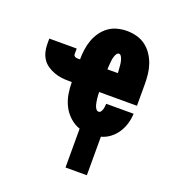

<svg xmlns="http://www.w3.org/2000/svg" viewBox="-135 -644 869 955"><g transform="rotate(20 300.0 -166.5)"><path d="M319 205V0H320Q290 -10 266 -32Q242 -54 228 -82Q214 -110 208.5 -141.5Q203 -173 203 -205H188Q168 -205 148 -207.5Q128 -210 109 -217Q90 -224 73 -235.5Q56 -247 45 -263.5Q34 -280 29 -300Q24 -320 24 -340V-370H169V-340Q169 -333 175 -329Q181 -325 188 -325H203Q203 -351 206.5 -376.5Q210 -402 218.5 -426.5Q227 -451 242 -472.5Q257 -494 278 -509.5Q299 -525 324.5 -531.5Q350 -538 375 -538Q402 -538 427.5 -531Q453 -524 474 -508.5Q495 -493 510 -470.5Q525 -448 533.5 -423.5Q542 -399 545 -372.5Q548 -346 548 -320V-205H348Q348 -196 348.5 -187.5Q349 -179 350 -170.5Q351 -162 352.5 -153Q354 -144 356.5 -136Q359 -128 364.5 -120Q370 -112 379 -112Q386 -112 390.5 -119Q395 -126 397 -133Q399 -140 399.5 -147.5Q400 -155 401 -162H546Q545 -136 537.5 -110Q530 -84 515.5 -61.5Q501 -39 479.5 -22.5Q458 -6 432 1V205ZM403 -325Q403 -331 402.5 -337.5Q402 -344 401.5 -350.5Q401 -357 400.5 -363.5Q400 -370 399 -376.5Q398 -383 396.5 -389Q395 -395 392.5 -401Q390 -407 386 -412.5Q382 -418 375 -418Q369 -418 365 -412.5Q361 -407 358.5 -401Q356 -395 354.5 -389Q353 -383 352 -376.5Q351 -370 350.5 -363.5Q350 -357 349.5 -350.5Q349 -344 348.5 -337.5Q348 -331 348 -325Z"/></g></svg>

Font: Iosevka Curly Heavy Extended
Style: Regular
Weight: 900
Width: 7
Monospace: yes
Designer: Belleve Invis
Foundry: Belleve Invis
Version: Version 11.1.0; ttfautohint (v1.8.3)